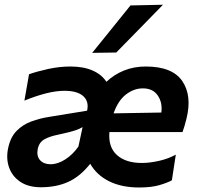

<svg xmlns="http://www.w3.org/2000/svg" viewBox="-20 -798 850 830"><path d="M157 11.5Q102.5 11.5 67.5 -12.2Q32.5 -36 19 -74.8Q5.5 -113.5 15.5 -159Q25.5 -205.5 51.8 -232.2Q78 -259 115 -272.8Q152 -286.5 194 -293L356.5 -319.5Q365.5 -359.5 339.8 -382.5Q314 -405.5 258.5 -405.5Q223 -405.5 179.2 -394.5Q135.5 -383.5 85.5 -363L105.5 -477Q139 -489 188 -499.8Q237 -510.5 284.5 -510.5Q341 -510.5 380.2 -493.2Q419.5 -476 440 -444.5Q473.5 -476 516.2 -493.2Q559 -510.5 610 -510.5Q725 -510.5 768 -447.5Q811 -384.5 786 -284.5Q778.5 -253.5 769 -227H453Q447.5 -161.5 485.8 -127.5Q524 -93.5 593.5 -93.5Q626.5 -93.5 667 -102.5Q707.5 -111.5 740 -129.5L723 -18.5Q703 -7.5 668.2 2.5Q633.5 12.5 581.5 12.5Q506 12.5 452 -14.2Q398 -41 370 -90Q326 -34.5 274.5 -11.5Q223 11.5 157 11.5ZM597.5 -416Q559 -416 524.8 -389.8Q490.5 -363.5 471 -308L677.5 -311.5Q683 -354.5 662 -385.2Q641 -416 597.5 -416ZM198.5 -88Q229.5 -88 262 -108.8Q294.5 -129.5 319 -164.5L337 -248.5Q325 -241 304.2 -234Q283.5 -227 230 -215.5Q195 -208.5 172 -195.8Q149 -183 143 -153.5Q137.5 -122.5 153.5 -105.2Q169.5 -88 198.5 -88ZM378.5 -569.5Q420.5 -621.5 461.5 -672.2Q502.5 -723 544 -774.5L684.5 -777.5Q632.5 -724 582 -672.5Q531.5 -621 482.5 -571Z"/></svg>

Font: Commissioner SemiBold
Style: Italic
Weight: 600
Italic angle: -12°
Designer: Kostas Bartsokas
Foundry: Kostas Bartsokas
Version: Version 1.000; ttfautohint (v1.8.3)